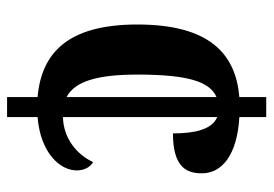

<svg xmlns="http://www.w3.org/2000/svg" viewBox="-132 -622 754 529"><g transform="rotate(90 244.5 -357.0)"><path d="M247 -84V0H302V-84C401 -92 449 -146 449 -192C449 -210 442 -228 426 -237C406 -193 361 -155 302 -154V-579C338 -564 347 -513 347 -457C442 -457 457 -496 457 -537C457 -591 408 -634 302 -640V-714H247V-640C128 -630 47 -558 47 -359C47 -170 123 -95 247 -84ZM247 -577V-164C202 -187 185 -253 185 -360C185 -500 205 -559 247 -577Z"/></g></svg>

Font: Noto Serif Georgian Condensed Bold
Style: Regular
Weight: 700
Width: 3
Designer: Monotype Design Team, Akaki Razmadze
Foundry: Google LLC
Version: Version 2.003